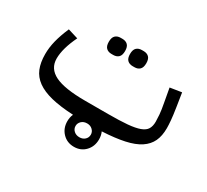

<svg xmlns="http://www.w3.org/2000/svg" viewBox="-126 -662 1092 1012"><g transform="rotate(30 419.5 -156.5)"><path d="M418 154Q376 154 348.5 125.5Q321 97 321 54Q321 30 330 10Q250 6 195.5 -7.5Q141 -21 107 -45.5Q73 -70 58 -106.5Q43 -143 43 -194Q43 -234 53.5 -276Q64 -318 86 -369L148 -350Q107 -265 107 -204Q107 -143 165 -114.5Q223 -86 348 -86H488Q559 -86 605 -90Q651 -94 678 -104Q705 -114 715.5 -131.5Q726 -149 726 -176Q726 -193 724 -218.5Q722 -244 714 -286L699 -369L769 -380L782 -297Q789 -252 791.5 -223.5Q794 -195 794 -176Q794 -129 778.5 -96Q763 -63 729 -40.5Q695 -18 639.5 -6Q584 6 505 10Q514 30 514 54Q514 97 487 125.5Q460 154 418 154ZM345 -369Q325 -369 313 -380.5Q301 -392 301 -418Q301 -444 313 -455.5Q325 -467 345 -467H356Q376 -467 388 -455.5Q400 -444 400 -418Q400 -392 388 -380.5Q376 -369 356 -369ZM474 -369Q454 -369 442 -380.5Q430 -392 430 -418Q430 -444 442 -455.5Q454 -467 474 -467H485Q505 -467 517 -455.5Q529 -444 529 -418Q529 -392 517 -380.5Q505 -369 485 -369ZM418 12Q397 12 384 24.5Q371 37 371 54Q371 72 384.5 84Q398 96 418 96Q438 96 451 84Q464 72 464 54Q464 37 451 24.5Q438 12 418 12Z"/></g></svg>

Font: IBM Plex Sans Arabic
Style: Regular
Weight: 400
Designer: Mike Abbink, Paul van der Laan, Pieter van Rosmalen, Wael Morcos, Khajak Apelian
Foundry: Bold Monday
Version: Version 1.1